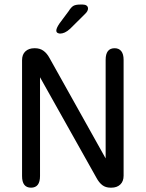

<svg xmlns="http://www.w3.org/2000/svg" viewBox="-20 -840 659 866"><path d="M120 6.5Q79.5 6.5 79.5 -46V-568.5Q79.5 -594.5 94.8 -608.5Q110 -622.5 135.5 -622.5H137.5Q160 -622.5 176 -611Q192 -599.5 203.5 -578L456.5 -125.5V-570Q456.5 -622.5 497 -622.5Q516.5 -622.5 527 -609.2Q537.5 -596 537.5 -570V-47.5Q537.5 -22 522.5 -7.8Q507.5 6.5 482 6.5H479Q456.5 6.5 441.5 -5Q426.5 -16.5 415 -38L160.5 -491.5V-46Q160.5 6.5 120 6.5ZM251 -688.5Q245.5 -688.5 239.8 -691.5Q234 -694.5 234 -702.5Q234 -713 248.5 -734.5L289.5 -789.5Q301 -808 311.5 -813.8Q322 -819.5 342 -819.5H353Q364 -819.5 370.5 -814.8Q377 -810 377 -801.5Q377 -789.5 363 -776.5L296.5 -710.5Q283.5 -698.5 272.2 -693.5Q261 -688.5 251 -688.5Z"/></svg>

Font: Sono Monospace
Style: Regular
Weight: 400
Designer: Tyler Finck
Foundry: Tyler Finck
Version: Version 2.112